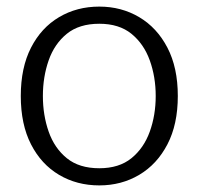

<svg xmlns="http://www.w3.org/2000/svg" viewBox="-20 -551 600 582"><path d="M281 11Q213 11 159 -21Q105 -53 74 -113.5Q43 -174 43 -260Q43 -346 74 -406.5Q105 -467 159 -499Q213 -531 281 -531Q348 -531 402 -499Q456 -467 487.5 -406.5Q519 -346 519 -260Q519 -174 487.5 -113.5Q456 -53 402 -21Q348 11 281 11ZM281 -41Q341 -41 378.5 -71.5Q416 -102 434 -152Q452 -202 452 -260Q452 -318 434 -368Q416 -418 378.5 -448.5Q341 -479 281 -479Q220 -479 182.5 -448.5Q145 -418 127.5 -368Q110 -318 110 -260Q110 -202 127.5 -152Q145 -102 182.5 -71.5Q220 -41 281 -41Z"/></svg>

Font: Murecho Light
Style: Regular
Weight: 300
Designer: Neil Summerour
Foundry: Positype
Version: Version 1.010; ttfautohint (v1.8.3)